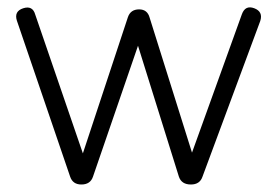

<svg xmlns="http://www.w3.org/2000/svg" viewBox="-20 -492 740 512"><path d="M489 0Q464 0 457 -21L348 -370L228 -21Q221 0 197 0Q174 0 167 -21L25 -437Q17 -462 42 -470Q67 -478 74 -453L201 -83L321 -446Q328 -467 351 -467Q373 -467 379 -445L492 -85L625 -454Q634 -479 658 -470Q682 -461 674 -436L520 -21Q513 0 489 0Z"/></svg>

Font: Jura
Style: Regular
Weight: 400
Designer: Daniel Johnson, Alexei Vanyashin
Foundry: Daniel Johnson
Version: Version 5.103